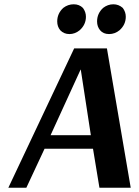

<svg xmlns="http://www.w3.org/2000/svg" viewBox="-20 -876 648 896"><path d="M275 -839Q297 -856 324 -856Q350 -856 367 -839Q381 -820 381 -798Q381 -761 352 -735Q330 -717 304 -717Q278 -717 261 -735Q247 -752 247 -776Q247 -813 275 -839ZM461 -839Q483 -856 509 -856Q534 -856 553 -839Q567 -820 567 -798Q567 -761 538 -735Q516 -717 489 -717Q462 -717 447 -735Q433 -752 433 -776Q433 -813 461 -839ZM479 -650 590 0H444L414 -182H188L103 0H19L326 -650ZM356 -551 216 -245H404L357 -551Z"/></svg>

Font: Arsenal
Style: Bold Italic
Weight: 700
Italic angle: -9.10001°
Designer: Andrij Shevchenko
Foundry: Stairsfor
Version: Version 2.001;PS 002.001;hotconv 1.0.88;makeotf.lib2.5.64775